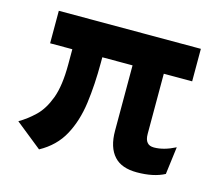

<svg xmlns="http://www.w3.org/2000/svg" viewBox="-82 -613 835 739"><g transform="rotate(15 335.0 -243.5)"><path d="M130.5 24 25.5 -60Q58 -79 87.5 -107.2Q117 -135.5 135.8 -185.8Q154.5 -236 154.5 -321V-381.5H66V-511H632V-381.5H519V-142Q519 -118.5 528.5 -108Q537 -97.5 555.5 -97.5Q594.5 -97.5 640.5 -121L626.5 -11Q583 12 516.5 12Q455.5 12 426 -20.5Q394.5 -54.5 394.5 -121.5V-381.5H274V-359.5Q274 -272 264 -197.8Q254 -123.5 223.2 -66.8Q192.5 -10 130.5 24Z"/></g></svg>

Font: Overpass
Style: Bold
Weight: 700
Designer: Delve Withrington, Dave Bailey, Thomas Jockin
Foundry: Delve Fonts LLC
Version: Version 4.000; ttfautohint (v1.8.3)